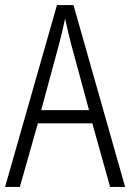

<svg xmlns="http://www.w3.org/2000/svg" viewBox="-20 -735 512 755"><path d="M413 0H472L269 -715H204L0 0H58L129 -250H343ZM258 -568 330 -302H142L214 -568C222 -600 230 -631 236 -662C242 -632 251 -598 258 -568Z"/></svg>

Font: Noto Sans Arabic UI Cn Lt
Style: Regular
Weight: 300
Width: 3
Designer: Monotype Design Team, Nadine Chahine and Nizar Qandah
Foundry: Monotype Imaging Inc.
Version: Version 2.010